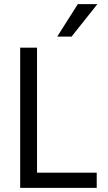

<svg xmlns="http://www.w3.org/2000/svg" viewBox="-20 -903 517 923"><path d="M324 -727H255L354 -883H448ZM445 0H77V-674H158V-73H445Z"/></svg>

Font: Hind Kochi
Style: Regular
Weight: 400
Designer: Dhruvi Tolia
Foundry: Indian Type Foundry
Version: Version 0.702;PS 1.0;hotconv 1.0.81;makeotf.lib2.5.63406